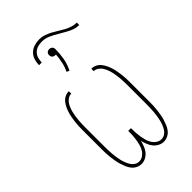

<svg xmlns="http://www.w3.org/2000/svg" viewBox="-252 -913 1003 1003"><g transform="rotate(-45 250.0 -411.5)"><path d="M168 8Q153 8 138.5 1Q124 -6 114.5 -18Q105 -30 99 -44.5Q93 -59 88.5 -73.5Q84 -88 81.5 -103Q79 -118 77 -133.5Q75 -149 74.5 -164.5Q74 -180 74 -195V-335Q74 -350 74.5 -365Q75 -380 77 -394.5Q79 -409 81.5 -423.5Q84 -438 88.5 -452.5Q93 -467 99.5 -480.5Q106 -494 115.5 -505.5Q125 -517 138.5 -523.5Q152 -530 167 -530V-512Q154 -512 142.5 -504.5Q131 -497 124 -486.5Q117 -476 112 -463.5Q107 -451 104 -438.5Q101 -426 99 -413Q97 -400 96 -387Q95 -374 94.5 -361Q94 -348 94 -335V-195Q94 -181 94.5 -167.5Q95 -154 96 -140.5Q97 -127 99 -113.5Q101 -100 104 -87Q107 -74 112 -61Q117 -48 124 -36.5Q131 -25 142.5 -17.5Q154 -10 168 -10Q183 -10 196 -19Q209 -28 217 -41Q225 -54 229 -68.5Q233 -83 235.5 -98Q238 -113 239 -128.5Q240 -144 240 -159V-164H260V-159Q260 -144 261 -128.5Q262 -113 264.5 -98Q267 -83 271 -68.5Q275 -54 283 -41Q291 -28 304 -19Q317 -10 332 -10Q346 -10 357.5 -17.5Q369 -25 376 -36.5Q383 -48 388 -61Q393 -74 396 -87Q399 -100 401 -113.5Q403 -127 404 -140.5Q405 -154 405.5 -167.5Q406 -181 406 -195V-335Q406 -348 405.5 -361Q405 -374 404 -387Q403 -400 401 -413Q399 -426 396 -438.5Q393 -451 388 -463.5Q383 -476 376 -486.5Q369 -497 357.5 -504.5Q346 -512 333 -512V-530Q348 -530 361.5 -523.5Q375 -517 384.5 -505.5Q394 -494 400.5 -480.5Q407 -467 411.5 -452.5Q416 -438 418.5 -423.5Q421 -409 423 -394.5Q425 -380 425.5 -365Q426 -350 426 -335V-195Q426 -180 425.5 -164.5Q425 -149 423 -133.5Q421 -118 418.5 -103Q416 -88 411.5 -73.5Q407 -59 401 -44.5Q395 -30 385.5 -18Q376 -6 361.5 1Q347 8 332 8Q316 8 301 0Q286 -8 276 -20.5Q266 -33 260 -48.5Q254 -64 250 -80Q246 -64 240 -48.5Q234 -33 224 -20.5Q214 -8 199 0Q184 8 168 8ZM153 -736Q153 -755 159 -774Q165 -793 179 -806.5Q193 -820 212 -825.5Q231 -831 250 -831Q268 -831 285.5 -825Q303 -819 319 -810.5Q335 -802 350 -792.5Q365 -783 381 -774Q397 -765 414.5 -759.5Q432 -754 450 -754V-736Q425 -736 402 -746.5Q379 -757 358 -770L342 -779Q321 -792 298 -802.5Q275 -813 250 -813Q234 -813 219 -808.5Q204 -804 193 -793Q182 -782 177.5 -766.5Q173 -751 173 -736ZM245 -603 230 -610Q242 -634 247.5 -660.5Q253 -687 255 -713Q253 -713 252 -713Q251 -713 250 -713Q245 -713 241 -714.5Q237 -716 233.5 -719Q230 -722 228.5 -726.5Q227 -731 227 -736Q227 -740 228.5 -744.5Q230 -749 233.5 -752Q237 -755 241 -756.5Q245 -758 250 -758Q255 -758 259 -756.5Q263 -755 266.5 -752Q270 -749 271.5 -744.5Q273 -740 273 -736Q273 -701 267 -667.5Q261 -634 245 -603Z"/></g></svg>

Font: Iosevka Slab Thin
Style: Regular
Weight: 100
Monospace: yes
Designer: Belleve Invis
Foundry: Belleve Invis
Version: Version 11.1.0; ttfautohint (v1.8.3)